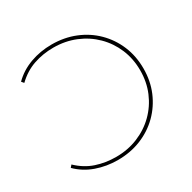

<svg xmlns="http://www.w3.org/2000/svg" viewBox="-157 -858 1015 1017"><g transform="rotate(-30 350.5 -350.0)"><path d="M283 -703Q360 -703 425.5 -676.5Q491 -650 539.5 -602Q588 -554 615 -490Q642 -426 642 -350Q642 -274 615 -210Q588 -146 539.5 -98Q491 -50 425.5 -23.5Q360 3 283 3Q214 3 152 -19Q90 -41 45 -86L57 -100Q105 -54 162 -35Q219 -16 283 -16Q355 -16 417 -41.5Q479 -67 525 -112.5Q571 -158 596.5 -218.5Q622 -279 622 -350Q622 -421 596.5 -481.5Q571 -542 525 -587.5Q479 -633 417 -658.5Q355 -684 283 -684Q219 -684 162 -664.5Q105 -645 57 -599L45 -613Q90 -658 152 -680.5Q214 -703 283 -703Z"/></g></svg>

Font: Montserrat Thin Thin
Style: Regular
Weight: 250
Version: Version 9.000